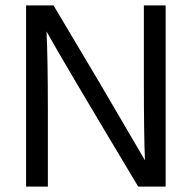

<svg xmlns="http://www.w3.org/2000/svg" viewBox="-20 -694 713 714"><path d="M158 0H77V-674H179L348 -390L519 -98Q515 -195 515 -389V-674H596V0H494Q214 -467 153 -577Q158 -473 158 -284Z"/></svg>

Font: Hind Colombo
Style: Regular
Weight: 400
Designer: Jyotish Sonowal, Aditi Pimprikar
Foundry: Indian Type Foundry
Version: Version 1.000;PS 1.0;hotconv 1.0.86;makeotf.lib2.5.63406; tt